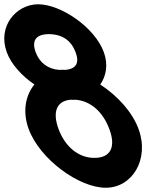

<svg xmlns="http://www.w3.org/2000/svg" viewBox="-226 -830 755 900"><path d="M-91.5 -225C-121.1 -305.4 -107.5 -381.8 -64.8 -434C-124.4 -474.9 -173.5 -528.9 -194.2 -585C-238.1 -704 -153.2 -809 -47.4 -810C58.9 -810 218.6 -702 260.8 -585C281.4 -528.9 272.7 -474.7 243.9 -433.8C325 -381.1 394.8 -304.3 423.5 -225C475.9 -83 393.4 51 268.9 50C144.9 50 -39.1 -83 -91.5 -225ZM-58.7 -585C-41 -537 -2.1 -506 52.3 -502.3C56.8 -502.7 61.3 -503 65.9 -503C70.3 -503 74.8 -502.8 79.3 -502.5C131.8 -506.5 147.2 -535.9 128.3 -585C108.4 -639 67.5 -669 4.3 -670C-58.6 -670 -78.6 -639 -58.7 -585ZM130 -362.4C126 -362.1 122 -362 117.9 -362C113.6 -362 109.4 -362.2 105.1 -362.5C39.9 -356.9 18.6 -306.1 48.5 -225C79.5 -141 143.7 -89 217.3 -90C292.1 -90 318.4 -141 286.5 -225C256.6 -306.1 198.8 -356.1 130 -362.4Z"/></svg>

Font: Nordica Plus
Style: NordicaClassicRgCondOpObl
Weight: 500
Version: Version 1.01